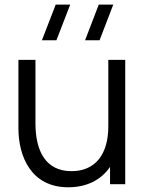

<svg xmlns="http://www.w3.org/2000/svg" viewBox="-20 -800 634 834"><path d="M349.5 -625H412.5L472 -780H409ZM162 -625H225L285 -780H222ZM276.5 13.5C354 13.5 418 -16.5 458 -75V0H524V-540H450.5V-252C450.5 -130 394.5 -56.5 290.5 -56.5C177.5 -56.5 134 -145.5 134 -264.5V-540H60V-243C60 -121.5 114.5 13.5 276.5 13.5Z"/></svg>

Font: Manrope
Style: Regular
Weight: 400
Designer: Mikhail Sharanda
Foundry: Mikhail Sharanda
Version: Version 4.505